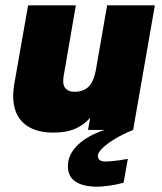

<svg xmlns="http://www.w3.org/2000/svg" viewBox="-20 -490 610 724"><path d="M182 10Q124 10 87.5 -12Q51 -34 37.5 -75Q24 -116 34 -174L86 -470H266L220 -203Q218 -190 218.5 -179.5Q219 -169 224 -161Q229 -153 238 -148.5Q247 -144 262 -144Q294 -144 313.5 -162.5Q333 -181 341 -223L384 -470H564L482 0H312L320 -46Q298 -20 264.5 -5Q231 10 182 10ZM348 214Q294 214 265 195Q236 176 236 137Q236 92 274 56Q312 20 375 0H482Q442 16 412 34.5Q382 53 365.5 69.5Q349 86 349 97Q349 108 356 113.5Q363 119 377 119Q390 119 413 116.5Q436 114 462 109L446 199Q417 207 389.5 210.5Q362 214 348 214Z"/></svg>

Font: Gantari Black
Style: Italic
Weight: 900
Italic angle: -10°
Version: Version 1.000